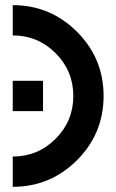

<svg xmlns="http://www.w3.org/2000/svg" viewBox="-20 -723 450 743"><path d="M29.3 -117.2Q126.5 -117.2 195.1 -185.8Q263.7 -254.4 263.7 -351.6Q263.7 -448.7 195.1 -517.3Q126.5 -585.9 29.3 -585.9V-703.1Q174.8 -703.1 277.8 -600.1Q380.9 -497.1 380.9 -351.6Q380.9 -206.1 277.8 -103Q174.8 0 29.3 0ZM29.3 -293V-410.2H146.5V-293Z"/></svg>

Font: Gerhaus
Style: Regular
Weight: 400
Designer: GGBotNet
Foundry: GGBotNet
Version: 1.01